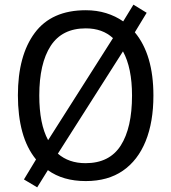

<svg xmlns="http://www.w3.org/2000/svg" viewBox="-20 -769 736 826"><path d="M640 -358Q640 -244 606.5 -161.5Q573 -79 508.5 -34.5Q444 10 349 10Q251 10 186 -37L140 37L83 3L135 -83Q95 -132 76 -201.5Q57 -271 57 -359Q57 -530 129.5 -627.5Q202 -725 349 -725Q396 -725 436.5 -712.5Q477 -700 510 -677L554 -749L611 -714L560 -630Q640 -534 640 -358ZM149 -358Q149 -236 187 -166L466 -605Q421 -647 349 -647Q247 -647 198 -571.5Q149 -496 149 -358ZM548 -358Q548 -477 509 -548L229 -108Q276 -67 348 -67Q451 -67 499.5 -143Q548 -219 548 -358Z"/></svg>

Font: Noto Sans Gurmukhi UI SemiCondensed
Style: Regular
Weight: 400
Width: 4
Designer: Jelle Bosma - Monotype Design Team
Foundry: Monotype Imaging Inc.
Version: Version 2.004; ttfautohint (v1.8.4.7-5d5b)